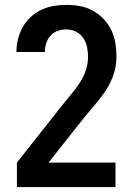

<svg xmlns="http://www.w3.org/2000/svg" viewBox="-20 -763 540 783"><path d="M49 0H451V-100H178L303 -258Q328 -290 354 -320Q380 -350 403.5 -382.5Q427 -415 441 -453Q455 -491 455 -531Q455 -559 450.5 -587Q446 -615 434 -640Q422 -665 402.5 -685.5Q383 -706 358.5 -719.5Q334 -733 306.5 -738Q279 -743 251 -743Q224 -743 198 -738.5Q172 -734 148.5 -723Q125 -712 105.5 -694Q86 -676 73 -653Q60 -630 53.5 -604Q47 -578 47 -552Q47 -552 47 -551.5Q47 -551 47 -551H163Q163 -551 163 -551Q163 -551 163 -552Q163 -569 168.5 -586.5Q174 -604 186 -617.5Q198 -631 215.5 -637Q233 -643 251 -643Q271 -643 289.5 -634Q308 -625 319.5 -608Q331 -591 335 -571Q339 -551 339 -531Q339 -504 330.5 -478Q322 -452 307.5 -429Q293 -406 275.5 -385Q258 -364 241 -343L49 -100Z"/></svg>

Font: Iosevka SS09
Style: Bold
Weight: 700
Monospace: yes
Designer: Belleve Invis
Foundry: Belleve Invis
Version: Version 5.2.1; ttfautohint (v1.8.3)